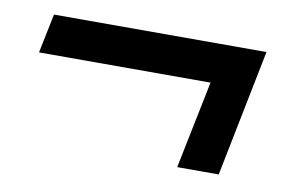

<svg xmlns="http://www.w3.org/2000/svg" viewBox="-43 -417 628 414"><g transform="rotate(10 271.0 -210.0)"><path d="M364.7 -70.8 403.8 -262.7H28.3L45.9 -348.6H511.2L455.6 -70.8Z"/></g></svg>

Font: Reddit Sans Medium
Style: Italic
Weight: 500
Italic angle: -11.25°
Designer: Stephen Hutchings
Version: Version 1.013